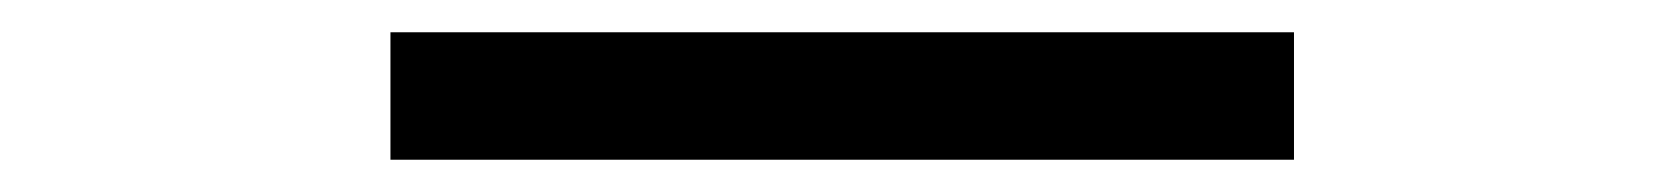

<svg xmlns="http://www.w3.org/2000/svg" viewBox="-20 -374 1040 119"><path d="M222 -275V-354H782V-275Z"/></svg>

Font: Inconsolata UltraExpanded
Style: Regular
Weight: 400
Width: 9
Monospace: yes
Designer: Raph Levien, Cyreal, Brenton Simpson
Foundry: Raph Levien, Cyreal, Google
Version: Version 3.000; ttfautohint (v1.8.2.53-6de2)